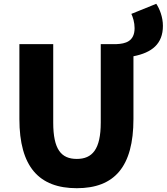

<svg xmlns="http://www.w3.org/2000/svg" viewBox="-20 -976 877 1010"><path d="M671 -903C679 -886 688 -858 688 -828C688 -757 638 -746 594 -744H510V-331C510 -190 465 -140 384 -140C302 -140 260 -190 260 -331V-744H82V-350C82 -99 185 14 384 14C582 14 682 -99 682 -350V-680C779 -699 837 -745 837 -840C837 -887 819 -931 802 -956Z"/></svg>

Font: Noto Sans CJK JP Black
Style: Regular
Weight: 900
Designer: Ryoko NISHIZUKA (kana & ideographs); Paul D. Hunt (Latin, Greek & Cyrillic); Wenlong ZHANG (bopomofo); Sandoll Communica
Foundry: Adobe Systems Incorporated
Version: Version 1.004;PS 1.004;hotconv 1.0.82;makeotf.lib2.5.63406